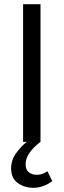

<svg xmlns="http://www.w3.org/2000/svg" viewBox="-20 -676 303 915"><path d="M139 219Q96 219 64.5 196Q33 173 33 127Q33 87 56.5 54.5Q80 22 107 0H90V-656H173V0Q142 23 122 50.5Q102 78 102 107Q102 133 117.5 145Q133 157 155 157Q170 157 182.5 152.5Q195 148 206 140L229 187Q213 200 189 209.5Q165 219 139 219Z"/></svg>

Font: Mada
Style: Regular
Weight: 400
Designer: Khaled Hosny
Version: Version 1.5